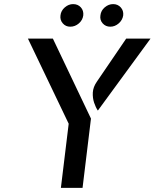

<svg xmlns="http://www.w3.org/2000/svg" viewBox="-20 -915 753 935"><path d="M276.5 0 314.5 -312.5 116 -727H237.5L423 -337.5L382 0ZM456.5 -376.5Q446 -392 438.2 -415.2Q430.5 -438.5 432 -464.8Q433.5 -491 451.5 -517L594.5 -727H713ZM322 -785Q300 -785 285.8 -801.2Q271.5 -817.5 274.5 -840Q277 -863 295.5 -879Q314 -895 336 -895Q359.5 -895 373.8 -879Q388 -863 385.5 -840Q382.5 -817 364 -801Q345.5 -785 322 -785ZM517 -785Q494.5 -785 480 -801.2Q465.5 -817.5 469 -840Q471.5 -863.5 490 -879.2Q508.5 -895 531 -895Q553.5 -895 568 -879Q582.5 -863 580 -840Q576.5 -817 558 -801Q539.5 -785 517 -785Z"/></svg>

Font: Expletus Sans Medium
Style: Italic
Weight: 500
Italic angle: -7°
Version: Version 7.500